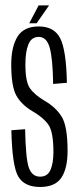

<svg xmlns="http://www.w3.org/2000/svg" viewBox="-20 -704 302 726"><path d="M131.5 3Q188.5 3 212 -32Q235.5 -67 235.5 -133.5Q235.5 -227.5 213 -263.2Q190.5 -299 148.5 -323Q110 -346 93 -370.5Q76 -395 76 -460.5Q76 -508.5 87.5 -536.5Q99 -564.5 126.5 -564.5Q156.5 -564.5 168 -523.5Q179.5 -482.5 181 -386.5L233 -391Q230.5 -514 207.8 -559Q185 -604 126.5 -604Q70 -604 46.2 -565.5Q22.5 -527 22.5 -460Q22.5 -377 42 -342.2Q61.5 -307.5 105 -282Q144 -259.5 163 -232.5Q182 -205.5 182 -129Q182 -87.5 171 -61.8Q160 -36 131.5 -36Q101 -36 89 -70.2Q77 -104.5 75 -215.5L23 -211.5Q26 -74.5 49.5 -35.8Q73 3 131.5 3ZM90.5 -616H118.5L165.5 -683.5H126Z"/></svg>

Font: Anybody ExtraCondensed Light
Style: Regular
Weight: 300
Width: 2
Version: Version 1.113;gftools[0.9.25]